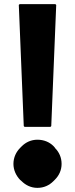

<svg xmlns="http://www.w3.org/2000/svg" viewBox="-20 -887 362 929"><path d="M99 -273H224L228 -277L252 -863L248 -867H75L71 -863L95 -277ZM161 -211C131 -211 105 -199 85 -179L78 -172C58 -152 45 -125 45 -94C45 -64 58 -37 77 -17L84 -11C104 9 130 22 161 22C192 22 218 10 238 -10L246 -18C266 -38 278 -64 278 -94C278 -125 266 -151 246 -171V-172L239 -180C219 -200 192 -211 161 -211ZM239 -185V-184Z"/></svg>

Font: Hussar Woodtype
Style: Bd
Weight: 900
Foundry: Cannot Into Space Fonts
Version: Version 1.07